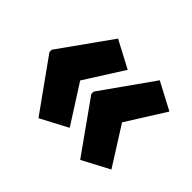

<svg xmlns="http://www.w3.org/2000/svg" viewBox="-110 -689 817 817"><g transform="rotate(45 298.0 -280.5)"><path d="M26 -287V-273L192 -41L315 -106L204 -280L315 -455L192 -520ZM278 -287V-273L443 -41L566 -106L456 -280L566 -455L443 -520Z"/></g></svg>

Font: Noto Sans Devanagari UI Condensed Black
Style: Regular
Weight: 900
Width: 3
Designer: Jelle Bosma - Monotype Design Team
Foundry: Monotype Imaging Inc.
Version: Version 2.004